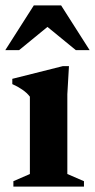

<svg xmlns="http://www.w3.org/2000/svg" viewBox="-26 -690 352 710"><path d="M229 -445.5 223 -341.5V-46.5L284.5 -20V0H23.5V-20L84.5 -46.5V-332.5Q74 -346.5 56.5 -358.5Q39 -370.5 19.5 -379V-398.5L206.5 -445.5ZM-6.5 -504.5 99 -670H200L305.5 -504.5H254.5L149.5 -590.5L44.5 -504.5Z"/></svg>

Font: Newsreader Text
Style: Bold
Weight: 700
Designer: Hugues Gentile
Foundry: Production Type
Version: Version 1.001